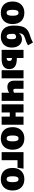

<svg xmlns="http://www.w3.org/2000/svg" viewBox="1910 -2714 824 4684"><g transform="rotate(90 2322.0 -372.0)"><path d="M567 -266Q567 -180 533.5 -115Q500 -50 438 -15Q376 20 292 20Q164 20 90.5 -55Q17 -130 17 -268Q17 -354 50.5 -419Q84 -484 146 -519Q208 -554 292 -554Q420 -554 493.5 -479Q567 -404 567 -266ZM220 -268Q220 -189 237 -155.5Q254 -122 292 -122Q330 -122 347 -156Q364 -190 364 -266Q364 -345 347 -378.5Q330 -412 292 -412Q254 -412 237 -378Q220 -344 220 -268Z M1140 -246Q1140 -167 1107.5 -106.5Q1075 -46 1014.5 -13Q954 20 874 20Q747 20 675.5 -59Q604 -138 604 -302Q604 -419 625 -493Q646 -567 696 -614Q746 -661 835 -688Q896 -706 930.5 -721Q965 -736 1017 -764L1085 -644Q1048 -620 1010.5 -604.5Q973 -589 908 -569Q849 -551 822.5 -519.5Q796 -488 788 -421Q817 -459 852.5 -477Q888 -495 940 -495Q994 -495 1039.5 -466Q1085 -437 1112.5 -381Q1140 -325 1140 -246ZM937 -240Q937 -307 923 -330Q909 -353 878 -353Q857 -353 838 -341.5Q819 -330 807 -308V-236Q807 -175 824 -148.5Q841 -122 872 -122Q905 -122 921 -148.5Q937 -175 937 -240Z M1666 -184Q1666 -96 1602.5 -48Q1539 0 1430 0H1197V-534H1395V-371H1403Q1538 -371 1602 -325Q1666 -279 1666 -184ZM1891 -534V0H1693V-534ZM1467 -188Q1467 -220 1451.5 -235.5Q1436 -251 1400 -251H1395V-123H1408Q1438 -123 1452.5 -140.5Q1467 -158 1467 -188Z M2441 -534V0H2243V-185Q2214 -164 2177.5 -152Q2141 -140 2102 -140Q2024 -140 1986 -185Q1948 -230 1948 -310V-534H2146V-336Q2146 -307 2155.5 -295.5Q2165 -284 2182 -284Q2215 -284 2243 -305V-534Z M2825 -199H2723V0H2525V-534H2723V-341H2825V-534H3023V0H2825Z M3632 -266Q3632 -180 3598.5 -115Q3565 -50 3503 -15Q3441 20 3357 20Q3229 20 3155.5 -55Q3082 -130 3082 -268Q3082 -354 3115.5 -419Q3149 -484 3211 -519Q3273 -554 3357 -554Q3485 -554 3558.5 -479Q3632 -404 3632 -266ZM3285 -268Q3285 -189 3302 -155.5Q3319 -122 3357 -122Q3395 -122 3412 -156Q3429 -190 3429 -266Q3429 -345 3412 -378.5Q3395 -412 3357 -412Q3319 -412 3302 -378Q3285 -344 3285 -268Z M3691 0V-534H4095L4072 -387H3889V0Z M4627 -266Q4627 -180 4593.5 -115Q4560 -50 4498 -15Q4436 20 4352 20Q4224 20 4150.5 -55Q4077 -130 4077 -268Q4077 -354 4110.5 -419Q4144 -484 4206 -519Q4268 -554 4352 -554Q4480 -554 4553.5 -479Q4627 -404 4627 -266ZM4280 -268Q4280 -189 4297 -155.5Q4314 -122 4352 -122Q4390 -122 4407 -156Q4424 -190 4424 -266Q4424 -345 4407 -378.5Q4390 -412 4352 -412Q4314 -412 4297 -378Q4280 -344 4280 -268Z"/></g></svg>

Font: FiraGO Heavy
Style: Regular
Weight: 900
Designer: bBox Type
Foundry: bBox Type GmbH
Version: Version 1.001